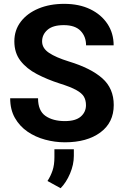

<svg xmlns="http://www.w3.org/2000/svg" viewBox="-20 -741 656 1013"><path d="M433.6 -186Q433.6 -211.9 422.9 -230.7Q412.1 -249.5 382.1 -266.1Q352.1 -282.7 293.9 -300.8Q229 -321.8 174.8 -350.1Q120.6 -378.4 88.1 -420.2Q55.7 -461.9 55.7 -522.9Q55.7 -582 89.6 -626.5Q123.5 -670.9 182.9 -695.8Q242.2 -720.7 318.8 -720.7Q397.5 -720.7 456.1 -692.4Q514.6 -664.1 547.1 -614.7Q579.6 -565.4 579.6 -502H434.1Q434.1 -548.3 405 -578.4Q376 -608.4 316.4 -608.4Q258.8 -608.4 230.5 -583.5Q202.1 -558.6 202.1 -522.5Q202.1 -486.8 238.3 -462.4Q274.4 -438 343.8 -416.5Q459.5 -381.3 519.8 -327.9Q580.1 -274.4 580.1 -187Q580.1 -94.2 509.5 -42.2Q439 9.8 322.3 9.8Q269.5 9.8 218 -4.2Q166.5 -18.1 125 -46.6Q83.5 -75.2 58.6 -118.9Q33.7 -162.6 33.7 -222.7H180.7Q180.7 -156.7 220 -129.4Q259.3 -102.1 322.3 -102.1Q378.9 -102.1 406.2 -126Q433.6 -149.9 433.6 -186ZM369.6 46.4V81.5Q369.6 127.4 349.6 174.6Q329.6 221.7 299.8 252L230.5 213.9Q247.6 187.5 257.3 158.4Q267.1 129.4 267.1 88.4V46.4Z"/></svg>

Font: Vazirmatn RD UI
Style: Bold
Weight: 700
Designer: Saber Rastikerdar
Foundry: Saber Rastikerdar
Version: Version 33.003